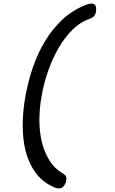

<svg xmlns="http://www.w3.org/2000/svg" viewBox="-20 -885 640 1070"><path d="M349 120Q348 128 345 135.5Q342 143 337 150Q332 157 325 161Q318 165 308 165Q302 165 295.5 163.5Q289 162 278 157Q216 129 178 77Q140 25 123 -42.5Q106 -110 106.5 -189Q107 -268 122 -350Q137 -433 164 -511.5Q191 -590 232 -657.5Q273 -725 329 -777Q385 -829 457 -857Q469 -862 476.5 -863.5Q484 -865 490 -865Q500 -865 505.5 -861Q511 -857 513.5 -850Q516 -843 516 -835.5Q516 -828 515 -820Q512 -803 503 -794Q494 -785 474 -778Q426 -761 383.5 -719Q341 -677 307 -618.5Q273 -560 248.5 -490.5Q224 -421 212 -350Q199 -279 199.5 -212Q200 -145 214.5 -88.5Q229 -32 257.5 12Q286 56 329 81Q340 87 346 95Q352 103 349 120Z"/></svg>

Font: Maple Mono Normal NL
Style: Italic
Weight: 400
Italic angle: -10°
Monospace: yes
Designer: subframe7536
Version: Version 7.000